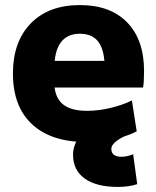

<svg xmlns="http://www.w3.org/2000/svg" viewBox="-20 -550 617 757"><path d="M321 10Q182 10 106.5 -60Q31 -130 31 -260Q31 -386 101.5 -458Q172 -530 295 -530Q415 -530 481.5 -461.5Q548 -393 548 -270Q548 -253 547 -233Q546 -213 544 -205H124V-310H414L393 -278Q393 -350 369 -383.5Q345 -417 295 -417Q245 -417 219.5 -382.5Q194 -348 194 -277V-227Q194 -169 225.5 -141Q257 -113 323 -113Q368 -113 416 -124.5Q464 -136 500 -154L519 -32Q482 -13 430 -1.5Q378 10 321 10ZM445 187Q360 187 314 154Q268 121 268 60Q268 24 291 -8Q314 -40 364 -75L519 -32Q469 -15 444 2.5Q419 20 419 37Q419 68 459 68Q482 68 505 58L521 176Q488 187 445 187Z"/></svg>

Font: M PLUS 2 ExtraBold
Style: Regular
Weight: 800
Version: Version 1.001